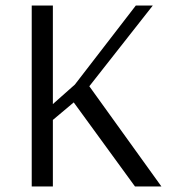

<svg xmlns="http://www.w3.org/2000/svg" viewBox="-20 -670 640 690"><path d="M94 0V-650H170V-296L249 -366L468 -650H529L301 -360L560 0H465L245 -302L170 -239V0Z"/></svg>

Font: Arsenal SC
Style: Regular
Weight: 400
Designer: Andrij Shevchenko
Foundry: Stairsfor
Version: Version 2.001; ttfautohint (v1.8.4.7-5d5b)